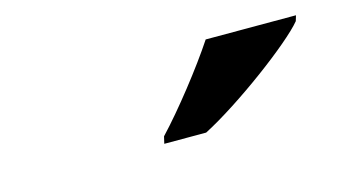

<svg xmlns="http://www.w3.org/2000/svg" viewBox="-36 -856 603 341"><g transform="rotate(-15 265.5 -686.0)"><path d="M234 -606H311C379 -641 489 -723 516 -756L519 -766H353C324 -722 273 -657 237 -619Z"/></g></svg>

Font: Noto Serif SemiCondensed Extra
Style: Italic
Weight: 800
Width: 4
Italic angle: -12°
Designer: Monotype Design Team
Foundry: Monotype Imaging Inc.
Version: Version 1.901